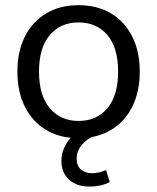

<svg xmlns="http://www.w3.org/2000/svg" viewBox="-20 -515 596 728"><path d="M277.9 8.9Q207.2 8.9 155.2 -22.1Q103.2 -53.1 74.6 -109.8Q46 -166.5 46 -243.4Q46 -320.3 74.6 -376.8Q103.2 -433.3 155.2 -464.3Q207.2 -495.3 277.9 -495.3Q348.7 -495.3 400.7 -464.3Q452.7 -433.3 481.3 -376.7Q509.9 -320.2 509.9 -243.4Q509.9 -166.5 481.3 -109.8Q452.7 -53.1 400.7 -22.1Q348.7 8.9 277.9 8.9ZM277.8 -56.4Q346.7 -56.4 387.3 -104.8Q427.9 -153.3 427.9 -243.6Q427.9 -334 387.3 -382Q346.7 -430 277.8 -430Q209.7 -430 168.8 -382Q127.9 -334 127.9 -243.6Q127.9 -153.3 168.8 -104.8Q209.7 -56.4 277.8 -56.4ZM318 192.3Q270.5 192.3 241.6 165.9Q212.8 139.5 212.8 94.7Q212.8 54.8 238.4 19.6Q264 -15.6 308.4 -36.2L336.9 0Q321.5 6.5 306.1 18.8Q290.8 31.1 280.7 48.2Q270.6 65.3 270.6 86Q270.6 114.2 287.4 128Q304.2 141.8 328.7 141.8Q342.2 141.8 355.2 138.8Q368.2 135.8 382.2 129.7L396.1 175.3Q381.9 183.3 362.2 187.8Q342.5 192.3 318 192.3Z"/></svg>

Font: Nunito Sans 12pt ExtraLight
Style: Regular
Weight: 200
Designer: Vernon Adams
Foundry: Vernon Adams
Version: Version 3.101;gftools[0.9.27]